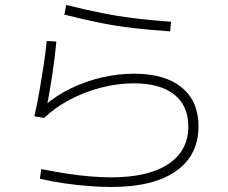

<svg xmlns="http://www.w3.org/2000/svg" viewBox="-20 -779 920 776"><path d="M141.1 -56.7 146.7 -95.6Q197.8 -85.6 247.2 -77.8Q296.7 -70 343.3 -66.1Q390 -62.2 428.9 -62.2Q580 -62.2 660.6 -116.1Q741.1 -170 741.1 -267.8Q741.1 -352.2 683.9 -397.2Q626.7 -442.2 520 -442.2Q454.4 -442.2 386.7 -424.4Q318.9 -406.7 260 -375Q201.1 -343.3 157.8 -302.2L118.9 -308.9Q131.1 -362.2 140 -414.4Q148.9 -466.7 156.7 -517.2Q164.4 -567.8 168.9 -613.3L207.8 -611.1Q202.2 -548.9 191.7 -478.9Q181.1 -408.9 167.8 -341.1L158.9 -351.1Q205.6 -392.2 265 -421.1Q324.4 -450 390 -465.6Q455.6 -481.1 522.2 -481.1Q646.7 -481.1 714.4 -425.6Q782.2 -370 782.2 -268.9Q782.2 -151.1 691.1 -87.2Q600 -23.3 428.9 -23.3Q385.6 -23.3 336.7 -27.2Q287.8 -31.1 238.3 -38.3Q188.9 -45.6 141.1 -56.7ZM667.8 -652.2Q586.7 -657.8 518.9 -665.6Q451.1 -673.3 385 -686.7Q318.9 -700 240 -720L247.8 -758.9Q323.3 -740 390 -726.7Q456.7 -713.3 524.4 -705Q592.2 -696.7 671.1 -691.1Z"/></svg>

Font: Paperlogy 2 ExtraLight
Style: Regular
Weight: 250
Designer: redesigned by Lee Juim, glyphs from Gmarket Sans & Montserrat
Foundry: PT&
Version: Version 1.001